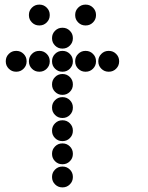

<svg xmlns="http://www.w3.org/2000/svg" viewBox="-20 -815 640 830"><path d="M149 -795Q131 -795 118 -782Q105 -769 105 -751V-749Q105 -731 118 -718Q131 -705 149 -705H151Q169 -705 182 -718Q195 -731 195 -749V-751Q195 -769 182 -782Q169 -795 151 -795ZM349 -795Q331 -795 318 -782Q305 -769 305 -751V-749Q305 -731 318 -718Q331 -705 349 -705H351Q369 -705 382 -718Q395 -731 395 -749V-751Q395 -769 382 -782Q369 -795 351 -795ZM249 -695Q231 -695 218 -682Q205 -669 205 -651V-649Q205 -631 218 -618Q231 -605 249 -605H251Q269 -605 282 -618Q295 -631 295 -649V-651Q295 -669 282 -682Q269 -695 251 -695ZM49 -595Q31 -595 18 -582Q5 -569 5 -551V-549Q5 -531 18 -518Q31 -505 49 -505H51Q69 -505 82 -518Q95 -531 95 -549V-551Q95 -569 82 -582Q69 -595 51 -595ZM149 -595Q131 -595 118 -582Q105 -569 105 -551V-549Q105 -531 118 -518Q131 -505 149 -505H151Q169 -505 182 -518Q195 -531 195 -549V-551Q195 -569 182 -582Q169 -595 151 -595ZM249 -595Q231 -595 218 -582Q205 -569 205 -551V-549Q205 -531 218 -518Q231 -505 249 -505H251Q269 -505 282 -518Q295 -531 295 -549V-551Q295 -569 282 -582Q269 -595 251 -595ZM349 -595Q331 -595 318 -582Q305 -569 305 -551V-549Q305 -531 318 -518Q331 -505 349 -505H351Q369 -505 382 -518Q395 -531 395 -549V-551Q395 -569 382 -582Q369 -595 351 -595ZM449 -595Q431 -595 418 -582Q405 -569 405 -551V-549Q405 -531 418 -518Q431 -505 449 -505H451Q469 -505 482 -518Q495 -531 495 -549V-551Q495 -569 482 -582Q469 -595 451 -595ZM249 -495Q231 -495 218 -482Q205 -469 205 -451V-449Q205 -431 218 -418Q231 -405 249 -405H251Q269 -405 282 -418Q295 -431 295 -449V-451Q295 -469 282 -482Q269 -495 251 -495ZM249 -395Q231 -395 218 -382Q205 -369 205 -351V-349Q205 -331 218 -318Q231 -305 249 -305H251Q269 -305 282 -318Q295 -331 295 -349V-351Q295 -369 282 -382Q269 -395 251 -395ZM249 -295Q231 -295 218 -282Q205 -269 205 -251V-249Q205 -231 218 -218Q231 -205 249 -205H251Q269 -205 282 -218Q295 -231 295 -249V-251Q295 -269 282 -282Q269 -295 251 -295ZM249 -195Q231 -195 218 -182Q205 -169 205 -151V-149Q205 -131 218 -118Q231 -105 249 -105H251Q269 -105 282 -118Q295 -131 295 -149V-151Q295 -169 282 -182Q269 -195 251 -195ZM249 -95Q231 -95 218 -82Q205 -69 205 -51V-49Q205 -31 218 -18Q231 -5 249 -5H251Q269 -5 282 -18Q295 -31 295 -49V-51Q295 -69 282 -82Q269 -95 251 -95Z"/></svg>

Font: Doto Rounded Black
Style: Regular
Weight: 900
Monospace: yes
Version: Version 1.000